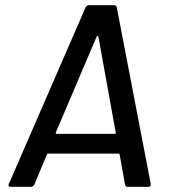

<svg xmlns="http://www.w3.org/2000/svg" viewBox="-20 -720 651 740"><path d="M462 -8 441 -125Q441 -128 438 -128H165Q162 -128 161 -125L112 -8Q107 0 99 0H20Q15 0 13.5 -3Q12 -6 14 -11L310 -692Q315 -700 323 -700H420Q423 -700 426 -698Q429 -696 430 -692L561 -11V-9Q561 0 552 0H472Q469 0 466 -2Q463 -4 462 -8ZM199 -204H422Q424 -204 425.5 -205.5Q427 -207 426 -209L359 -580Q359 -582 357 -582Q355 -582 353 -580L195 -209Q194 -207 195.5 -205.5Q197 -204 199 -204Z"/></svg>

Font: Barlow Medium
Style: Italic
Weight: 500
Italic angle: -7°
Designer: Jeremy Tribby
Foundry: Tribby Type
Version: Version 1.408